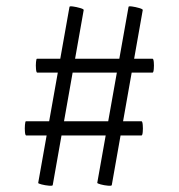

<svg xmlns="http://www.w3.org/2000/svg" viewBox="-20 -504 566 608"><path d="M147 82Q147 85 135 84Q123 83 111.5 80Q100 77 101 75L200 -482Q200 -485 211 -483.5Q222 -482 234 -478.5Q246 -475 245 -472ZM334 82Q334 85 322 84Q310 83 299 80Q288 77 288 75L387 -482Q387 -485 398 -483.5Q409 -482 421 -478.5Q433 -475 432 -472ZM63 -75Q60 -75 59 -86Q58 -97 59 -108.5Q60 -120 62 -120H428Q431 -120 432 -108.5Q433 -97 432 -86Q431 -75 428 -75ZM98 -274Q95 -274 94 -285.5Q93 -297 94 -307.5Q95 -318 97 -318H463Q466 -318 467 -307.5Q468 -297 467 -285.5Q466 -274 463 -274Z"/></svg>

Font: Cormorant Infant Light SemiBold
Style: Regular
Weight: 600
Version: Version 4.001